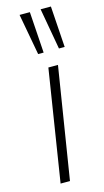

<svg xmlns="http://www.w3.org/2000/svg" viewBox="-116 -772 441 811"><g transform="rotate(-15 104.5 -366.5)"><path d="M43 0 120 -487H162L84 0ZM184 -553 152 -733H197L209 -553ZM93 -553 60 -733H105L117 -553Z"/></g></svg>

Font: Nunito Sans 10pt Condensed ExtraLight
Style: Italic
Weight: 250
Width: 3
Italic angle: -9°
Designer: Vernon Adams
Foundry: Vernon Adams
Version: Version 3.101;gftools[0.9.27]